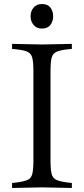

<svg xmlns="http://www.w3.org/2000/svg" viewBox="-20 -931 417 954"><path d="M40 3V-22L60 -24Q99 -29 117 -37Q135 -45 140.5 -67Q146 -89 146 -133V-577Q146 -622 140.5 -643.5Q135 -665 117 -673.5Q99 -682 60 -686L40 -688V-713L189 -710L337 -713V-688L317 -686Q279 -682 260.5 -673.5Q242 -665 236.5 -643.5Q231 -622 231 -577V-133Q231 -89 236.5 -67Q242 -45 260.5 -37Q279 -29 317 -24L337 -22V3L189 0ZM188 -789Q162 -789 147 -807Q132 -825 132 -850Q132 -876 147 -893.5Q162 -911 188 -911Q217 -911 230.5 -893.5Q244 -876 244 -850Q244 -825 230.5 -807Q217 -789 188 -789Z"/></svg>

Font: Baskervville SC
Style: Regular
Weight: 400
Designer: Alexis Faudot, Rémi Forte, Morgane Pierson, Rafael Ribas, Tanguy Vanlaeys, Rosalie Wagner, Thomas Huot-Marchand
Foundry: ANRT
Version: Version 1.100